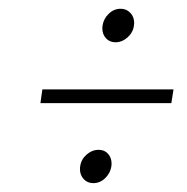

<svg xmlns="http://www.w3.org/2000/svg" viewBox="-20 -410 424 436"><path d="M71.8 -175.8 76.2 -207H374L369.1 -175.8ZM161.6 -25.9Q161.6 -30.3 162.1 -32.2Q164.1 -47.9 176.5 -58.8Q189 -69.8 204.1 -69.8Q217.3 -69.8 225.3 -60.8Q233.4 -51.8 233.4 -38.1Q233.4 -34.2 232.9 -32.2Q230.5 -16.6 218.8 -5.4Q207 5.9 191.9 5.9Q178.7 5.9 170.2 -3.2Q161.6 -12.2 161.6 -25.9ZM212.4 -345.7Q212.4 -350.1 212.9 -352.1Q215.3 -367.7 227.1 -378.9Q238.8 -390.1 253.9 -390.1Q267.1 -390.1 275.9 -380.9Q284.7 -371.6 284.7 -357.9Q284.7 -354 284.2 -352.1Q282.2 -336.4 269.8 -325.2Q257.3 -314 242.2 -314Q229 -314 220.7 -323Q212.4 -332 212.4 -345.7Z"/></svg>

Font: Gawaa
Style: Italic
Weight: 400
Designer: T. Christopher White
Version: Version 1.0